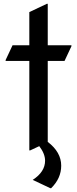

<svg xmlns="http://www.w3.org/2000/svg" viewBox="-20 -777 408 1017"><path d="M135.3 19.5V-454.1H9.8V-459L46.4 -537.1H135.3V-712.9L228 -756.8H232.9V-537.1H358.4V-532.2L321.8 -454.1H232.9V-25.4Q304.2 28.8 304.2 100.6Q304.2 167.5 251 219.7H246.1L153.3 175.8Q218.8 133.3 218.8 74.2Q218.8 37.6 188 -2.9L140.1 19.5Z"/></svg>

Font: Nova Oval
Style: Book
Weight: 400
Version: Version 2.000